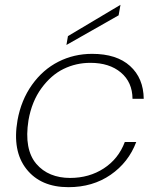

<svg xmlns="http://www.w3.org/2000/svg" viewBox="-20 -775 661 803"><path d="M53.2 -272Q68.4 -356.4 113.8 -420.2Q159.2 -483.9 224.1 -516.8Q289.1 -549.8 365.2 -549.8Q467.8 -549.8 523.9 -499Q580.1 -448.2 581.1 -361.8H534.2Q533.7 -431.2 485.6 -471.7Q437.5 -512.2 357.9 -512.2Q298.3 -512.2 246.1 -486.8Q193.8 -461.4 153.3 -406Q112.8 -350.6 99.1 -272Q89.4 -210.4 97.9 -165Q106.4 -119.6 131.8 -89.8Q157.2 -60.1 193.1 -45.4Q229 -30.8 272.9 -30.8Q353 -30.8 414.3 -70.8Q475.6 -110.8 502 -181.2H549.8Q517.6 -95.7 442.6 -43.9Q367.7 7.8 266.1 7.8Q150.4 7.8 90.6 -67.9Q30.8 -143.6 53.2 -272ZM264.2 -624 483.9 -754.9 476.1 -710.9 257.8 -586.9Z"/></svg>

Font: SVN-Poppins ExtraLight
Style: Italic
Weight: 200
Italic angle: -10°
Designer: Ninad Kale (Devanagari), Jonny Pinhorn (Latin)
Foundry: Indian Type Foundry
Version: Version 3.002 2017